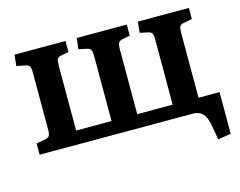

<svg xmlns="http://www.w3.org/2000/svg" viewBox="-94 -655 1189 953"><g transform="rotate(-15 500.5 -178.0)"><path d="M917 156 905 86Q900 56 890.5 37Q881 18 865.5 9Q850 0 827 0H41V-58L86 -66Q102 -69 108 -77.5Q114 -86 114 -107V-401Q114 -426 109 -434.5Q104 -443 89 -446L43 -455L49 -512H311V-455L272 -448Q256 -445 251.5 -435.5Q247 -426 247 -401V-69H429V-405Q429 -427 424 -435.5Q419 -444 404 -447L362 -456L369 -512H626V-455L589 -448Q572 -445 566.5 -435.5Q561 -426 561 -402V-69H743V-405Q743 -427 738 -435.5Q733 -444 718 -447L677 -456L683 -512H945V-455L903 -447Q886 -445 881 -435.5Q876 -426 876 -402V-69H984V145Z"/></g></svg>

Font: Literata 18pt SemiBold
Style: Regular
Weight: 600
Designer: Latin by Veronika Burian and Jose Scaglione. Greek by Irene Vlachou. Cyrillic by Vera Evstafieva.
Foundry: TypeTogether
Version: Version 3.103;gftools[0.9.29]